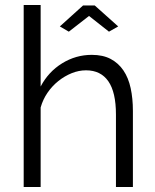

<svg xmlns="http://www.w3.org/2000/svg" viewBox="-20 -750 623 770"><path d="M220 -644 313 -728H360L454 -644L417 -623L337 -686L256 -623ZM513 0H445V-291Q445 -380 414.5 -424Q384 -468 325 -468Q296 -468 267.5 -456.5Q239 -445 214 -425Q189 -405 170.5 -378Q152 -351 143 -319V0H75V-730H143V-403Q174 -462 229 -496Q284 -530 348 -530Q393 -530 424 -513.5Q455 -497 475 -467.5Q495 -438 504 -396.5Q513 -355 513 -305Z"/></svg>

Font: Boldmen
Style: Regular
Weight: 400
Designer: Matt McInerney, Pablo Impallari, Rodrigo Fuenzalida
Foundry: LIVING CONCEPT
Version: Version 1.000